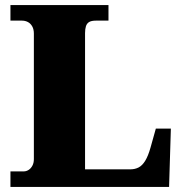

<svg xmlns="http://www.w3.org/2000/svg" viewBox="-20 -734 717 754"><path d="M21 0V-61H74Q83 -61 92 -66.5Q101 -72 107 -83Q113 -94 113 -109V-602Q113 -619 106.5 -630.5Q100 -642 89.5 -647.5Q79 -653 66 -653H21V-714H406V-653H357Q339 -653 330 -647.5Q321 -642 317.5 -631Q314 -620 314 -604V-69H492Q510 -69 524.5 -76.5Q539 -84 550.5 -103Q562 -122 571 -154L592 -229H651L644 0Z"/></svg>

Font: Noto Serif Bengali Black
Style: Regular
Weight: 900
Version: Version 2.003